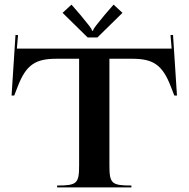

<svg xmlns="http://www.w3.org/2000/svg" viewBox="-20 -810 815 830"><path d="M250.5 -754.5 359 -648H401L509.5 -754.5L471 -790L431.5 -744.5C399.6 -704.8 384 -687.7 382 -677H378C376 -687.7 363.6 -701.1 328.5 -744.5L289 -790ZM30 -397H41.5L57 -437C93.3 -530.6 133.8 -556 223.5 -556H322V-95C322 -16.7 312.5 -8 227 -8V0H548V-8C462.5 -8 453 -16.7 453 -95V-556H551.5C641.2 -556 681.7 -530.6 718 -437L733.5 -397H745L728 -659L717 -658.4L722 -600H53L58 -658.4L47 -659Z"/></svg>

Font: Prida01
Style: Black
Weight: 900
Designer: gluk
Foundry: gluk
Version: Version 00.072